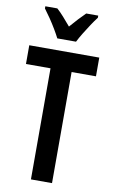

<svg xmlns="http://www.w3.org/2000/svg" viewBox="-101 -989 614 1040"><g transform="rotate(10 205.5 -468.5)"><path d="M263 0H147V-611H12V-714H397V-611H263ZM155 -777Q145 -797 129 -824Q113 -851 95 -877.5Q77 -904 61 -925V-937H127Q145 -921 165 -898.5Q185 -876 206 -851Q230 -879 247.5 -897.5Q265 -916 286 -937H352V-925Q337 -906 319.5 -879.5Q302 -853 285.5 -826Q269 -799 258 -777Z"/></g></svg>

Font: Noto Sans Devanagari UI ExtraCondensed SemiBold
Style: Regular
Weight: 600
Width: 2
Designer: Jelle Bosma - Monotype Design Team
Foundry: Monotype Imaging Inc.
Version: Version 2.004; ttfautohint (v1.8.4.7-5d5b)